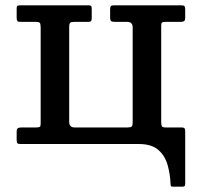

<svg xmlns="http://www.w3.org/2000/svg" viewBox="-20 -540 755 720"><path d="M477.5 -437.5Q477.5 -458 456.5 -458H410.5Q400.5 -458 396.8 -461Q393 -464 393 -475V-505Q393 -514 395.8 -517Q398.5 -520 407 -520H660.5Q669.5 -520 672 -516.8Q674.5 -513.5 674.5 -504V-474Q674.5 -463.5 670.2 -460.8Q666 -458 656.5 -458H601.5Q591.5 -458 588 -455.8Q584.5 -453.5 584.5 -444V-84.5Q584.5 -71.5 586.8 -66.8Q589 -62 602.5 -62H661.5Q669.5 -62 672 -58.8Q674.5 -55.5 674.5 -47V146.5Q674.5 153 673 156.5Q671.5 160 665 160H629Q622 160 621 157.8Q620 155.5 619.5 148.5Q618 112.5 608.5 78.5Q599 44.5 573.8 22.2Q548.5 0 499.5 0H56.5Q47.5 0 45 -3.2Q42.5 -6.5 42.5 -16V-46Q42.5 -56.5 46.8 -59.2Q51 -62 60.5 -62H115.5Q125.5 -62 129 -64.2Q132.5 -66.5 132.5 -76V-435.5Q132.5 -448.5 130 -453.2Q127.5 -458 114.5 -458H55.5Q47.5 -458 45 -461.2Q42.5 -464.5 42.5 -473V-509Q42.5 -517.5 46.2 -518.8Q50 -520 58 -520H313Q320.5 -520 322.2 -516.5Q324 -513 324 -504.5V-472.5Q324 -464.5 321.5 -461.2Q319 -458 311.5 -458H259.5Q247.5 -458 243.5 -454.8Q239.5 -451.5 239.5 -438.5V-82.5Q239.5 -62 260.5 -62H457.5Q469.5 -62 473.5 -65.2Q477.5 -68.5 477.5 -81.5Z"/></svg>

Font: Besley* Medium
Style: Regular
Weight: 500
Designer: Owen Earl
Foundry: indestructible type*
Version: Version 3.000; ttfautohint (v1.8.3)